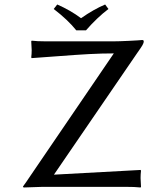

<svg xmlns="http://www.w3.org/2000/svg" viewBox="-20 -832 662 855"><path d="M220.2 -54.2 606 -75.2 607.9 -71.8Q606 -56.2 606 -39.1Q606 -28.3 607.9 0L606 2.9Q582 0 535.2 0H171.9L85 2.9L82 -1Q88.4 -9.3 97.4 -22.5Q106.4 -35.6 107.9 -38.1Q485.4 -591.3 486.8 -594.2Q434.1 -594.2 375.5 -591.1Q316.9 -587.9 239 -581.8Q161.1 -575.7 121.1 -573.2L119.1 -576.2Q121.1 -591.8 121.1 -608.9Q121.1 -619.6 119.1 -647.9L121.1 -650.9Q145 -647.9 182.1 -647.9H485.8Q508.3 -647.9 554 -650.1Q599.6 -652.3 612.8 -653.8Q620.1 -653.8 620.1 -647.9Q620.1 -640.1 613.5 -629.2Q606.9 -618.2 589.8 -594.2ZM319.8 -696.8Q282.7 -743.2 219.2 -792L234.9 -812Q293.9 -786.1 340.8 -751Q397.5 -790.5 448.2 -812L462.9 -792Q412.6 -753.9 362.8 -696.8Z"/></svg>

Font: Linear Smooth
Style: Regular
Weight: 400
Designer: Philipp H. Poll, Flanker
Foundry: Philipp H. Poll, reworked by Flanker
Version: Version 1.061 | FøM Fix